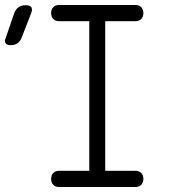

<svg xmlns="http://www.w3.org/2000/svg" viewBox="-90 -750 710 770"><path d="M-4 -597Q-10 -583 -20.5 -576Q-31 -569 -46 -569Q-62 -569 -67.5 -576.5Q-73 -584 -67 -598L-33 -697Q-27 -713 -15.5 -721Q-4 -729 13 -729Q30 -729 35.5 -721Q41 -713 35 -697ZM332 -65H453Q468 -65 476.5 -56Q485 -47 485 -32Q485 -18 476.5 -9Q468 0 453 0H147Q132 0 123.5 -9Q115 -18 115 -32Q115 -47 123.5 -56Q132 -65 147 -65H268V-665H147Q132 -665 123.5 -674Q115 -683 115 -698Q115 -712 123.5 -721Q132 -730 147 -730H453Q468 -730 476.5 -721Q485 -712 485 -698Q485 -683 476.5 -674Q468 -665 453 -665H332Z"/></svg>

Font: Maple Mono NL ExtraLight
Style: Regular
Weight: 275
Monospace: yes
Designer: subframe7536
Version: Version 7.000